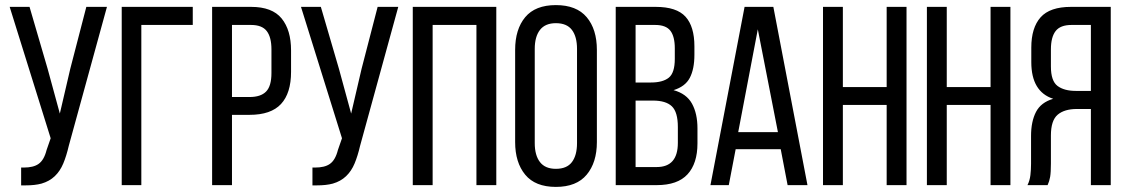

<svg xmlns="http://www.w3.org/2000/svg" viewBox="-20 -727 4422 754"><path d="M250 -154Q241 -115 228.5 -85Q216 -55 195 -35Q174 -15 143 -6Q117 1 80 1H63V-69H73Q111 -69 131 -83Q153 -98 163 -138L179 -184L18 -700H96L167 -457L215 -281L256 -457L319 -700H400Z M535 -629V0H458V-700H737V-629Z M966 -700Q1049 -700 1086 -654.5Q1123 -609 1123 -529V-445Q1123 -361 1083.5 -318.5Q1044 -276 960 -276H891V0H813V-700ZM960 -346Q1004 -346 1025 -367.5Q1046 -389 1046 -440V-533Q1046 -581 1027.5 -605Q1009 -629 966 -629H891V-346Z M1394 -154Q1385 -115 1372.5 -85Q1360 -55 1339 -35Q1318 -15 1287 -6Q1261 1 1224 1H1207V-69H1217Q1255 -69 1275 -83Q1297 -98 1307 -138L1323 -184L1162 -700H1240L1311 -457L1359 -281L1400 -457L1463 -700H1544Z M1679 -629V0H1601V-700H1929V0H1851V-629Z M2003 -531Q2003 -612 2042.5 -659.5Q2082 -707 2163 -707Q2244 -707 2284 -659.5Q2324 -612 2324 -531V-169Q2324 -89 2284 -41Q2244 7 2163 7Q2082 7 2042.5 -41Q2003 -89 2003 -169ZM2080 -165Q2080 -117 2100.5 -90.5Q2121 -64 2163 -64Q2206 -64 2226 -90.5Q2246 -117 2246 -165V-535Q2246 -583 2226 -609.5Q2206 -636 2163 -636Q2121 -636 2100.5 -609.5Q2080 -583 2080 -535Z M2555 -700Q2637 -700 2672 -661.5Q2707 -623 2707 -545V-512Q2707 -456 2689 -421.5Q2671 -387 2625 -373Q2676 -359 2697.5 -320Q2719 -281 2719 -223V-164Q2719 -85 2680 -42.5Q2641 0 2559 0H2398V-700ZM2536 -403Q2583 -403 2606.5 -422Q2630 -441 2630 -496V-537Q2630 -584 2612.5 -606.5Q2595 -629 2553 -629H2476V-403ZM2559 -71Q2642 -71 2642 -166V-228Q2642 -287 2618.5 -309.5Q2595 -332 2544 -332H2476V-71Z M2869 -141 2842 0H2770L2904 -700H3017L3151 0H3073L3046 -141ZM2879 -208H3035L2956 -612Z M3290 -315V0H3212V-700H3290V-385H3462V-700H3540V0H3462V-315Z M3698 -315V0H3620V-700H3698V-385H3870V-700H3948V0H3870V-315Z M4209 -299Q4160 -299 4133.5 -276.5Q4107 -254 4107 -195V-85Q4107 -50 4104 -32.5Q4101 -15 4094 0H4015Q4024 -18 4026.5 -39.5Q4029 -61 4029 -84V-193Q4029 -250 4048.5 -287.5Q4068 -325 4116 -339Q4030 -367 4030 -483V-540Q4030 -618 4066.5 -659Q4103 -700 4186 -700H4342V0H4264V-299ZM4188 -629Q4144 -629 4125.5 -605Q4107 -581 4107 -533V-466Q4107 -409 4133 -389.5Q4159 -370 4205 -370H4264V-629Z"/></svg>

Font: Bebas Neue Regular
Style: Regular
Weight: 400
Designer: Ryoichi Tsunekawa & LGV (GE)
Foundry: Free Software Foundation, Inc.
Version: Version 1.003 August 13, 2016